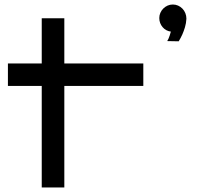

<svg xmlns="http://www.w3.org/2000/svg" viewBox="-20 -831 913 851"><path d="M265.1 0H165V-450.2H15.1V-549.8H165V-750H265.1V-549.8H615.2V-450.2H265.1ZM806.2 -748Q805.2 -728 799.8 -710.2Q794.4 -692.4 788.1 -678.2Q780.8 -662.1 772 -647.9L721.2 -648.9Q724.1 -653.8 727.1 -660.2Q731.9 -670.9 737.3 -690.9Q726.1 -692.4 716.8 -697.5Q707.5 -702.6 700.7 -710.7Q693.8 -718.8 689.9 -729Q686 -739.3 686 -751Q686 -763.2 690.7 -773.9Q695.3 -784.7 703.6 -793Q711.9 -801.3 722.7 -806.2Q733.4 -811 746.1 -811Q758.3 -811 769.3 -806.2Q780.3 -801.3 788.6 -792.7Q796.9 -784.2 801.5 -772.7Q806.2 -761.2 806.2 -748Z"/></svg>

Font: Bruno Ace
Style: Regular
Weight: 400
Designer: Astigmatic (AOETI)
Foundry: Astigmatic (AOETI)
Version: Version 1.000